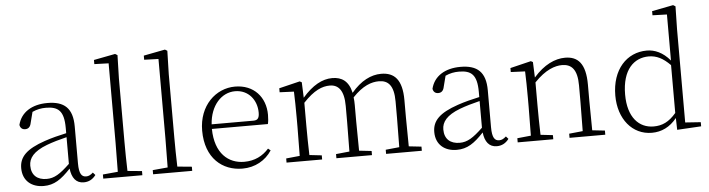

<svg xmlns="http://www.w3.org/2000/svg" viewBox="-49 -1016 4602 1247"><g transform="rotate(-5 2252.5 -393.0)"><path d="M367 -115C303 -54 265 -30 215 -30C155 -30 116 -62 116 -125C116 -174 147 -216 236 -250C273 -264 321 -278 367 -289ZM517 -45C500 -30 488 -24 472 -24C443 -24 426 -44 426 -113V-354C426 -473 372 -521 262 -521C161 -521 89 -476 69 -395C72 -376 84 -364 104 -364C125 -364 138 -376 143 -402L161 -472C191 -486 220 -491 249 -491C329 -491 367 -462 367 -349V-315C320 -305 269 -292 225 -277C102 -235 56 -187 56 -114C56 -31 114 14 192 14C261 14 307 -18 369 -84C376 -23 403 13 453 13C485 13 511 0 532 -28Z M742 -36C740 -94 739 -169 739 -226V-639L743 -791L728 -800L588 -773V-746L681 -743V-226C681 -169 680 -94 679 -36L581 -27V0H836V-27Z M1067 -36C1065 -94 1064 -169 1064 -226V-639L1068 -791L1053 -800L913 -773V-746L1006 -743V-226C1006 -169 1005 -94 1004 -36L906 -27V0H1161V-27Z M1313 -290C1321 -412 1394 -491 1483 -491C1571 -491 1624 -420 1624 -340C1624 -306 1615 -290 1586 -290ZM1677 -260C1681 -275 1683 -296 1683 -320C1683 -435 1608 -521 1485 -521C1360 -521 1248 -418 1248 -254C1248 -74 1358 14 1488 14C1570 14 1639 -25 1680 -88L1664 -101C1624 -56 1572 -29 1503 -29C1401 -29 1314 -99 1312 -260Z M2576 -36C2575 -90 2574 -171 2574 -226V-338C2574 -471 2524 -521 2438 -521C2372 -521 2305 -488 2243 -414C2226 -491 2182 -521 2119 -521C2053 -521 1989 -485 1924 -410L1920 -511L1907 -518L1771 -485V-459L1864 -455C1866 -405 1867 -349 1867 -281V-226C1867 -173 1866 -91 1865 -36L1776 -27V0H2008V-27L1928 -36C1926 -91 1925 -172 1925 -226V-377C1996 -453 2050 -474 2099 -474C2154 -474 2191 -436 2191 -333V-226C2191 -171 2190 -91 2189 -36L2101 -27V0H2333V-27L2252 -36C2251 -90 2250 -171 2250 -226V-334C2250 -352 2249 -369 2247 -384C2314 -455 2371 -474 2419 -474C2479 -474 2516 -439 2516 -334V-226C2516 -171 2515 -91 2514 -36L2425 -27V0H2658V-27Z M3060 -115C2996 -54 2958 -30 2908 -30C2848 -30 2809 -62 2809 -125C2809 -174 2840 -216 2929 -250C2966 -264 3014 -278 3060 -289ZM3210 -45C3193 -30 3181 -24 3165 -24C3136 -24 3119 -44 3119 -113V-354C3119 -473 3065 -521 2955 -521C2854 -521 2782 -476 2762 -395C2765 -376 2777 -364 2797 -364C2818 -364 2831 -376 2836 -402L2854 -472C2884 -486 2913 -491 2942 -491C3022 -491 3060 -462 3060 -349V-315C3013 -305 2962 -292 2918 -277C2795 -235 2749 -187 2749 -114C2749 -31 2807 14 2885 14C2954 14 3000 -18 3062 -84C3069 -23 3096 13 3146 13C3178 13 3204 0 3225 -28Z M3772 -36C3771 -90 3770 -171 3770 -226V-334C3770 -471 3721 -521 3637 -521C3571 -521 3499 -488 3431 -410L3427 -511L3414 -518L3278 -485V-459L3371 -455C3373 -405 3374 -349 3374 -281V-226C3374 -173 3373 -91 3372 -36L3283 -27V0H3515V-27L3435 -36C3433 -91 3432 -172 3432 -226V-378C3505 -455 3568 -475 3613 -475C3675 -475 3712 -438 3712 -334V-226C3712 -171 3711 -91 3710 -36L3621 -27V0H3854V-27Z M4319 -101C4272 -46 4228 -26 4172 -26C4077 -26 4005 -99 4005 -248C4005 -412 4084 -482 4179 -482C4229 -482 4272 -461 4319 -413ZM4378 -34V-641L4381 -791L4366 -800L4227 -773V-746L4321 -743V-443C4274 -499 4221 -521 4170 -521C4039 -521 3941 -417 3941 -247C3941 -94 4030 14 4157 14C4220 14 4275 -12 4320 -68L4322 9L4479 0V-27Z"/></g></svg>

Font: Noto Serif CJK KR ExtraLight
Style: Regular
Weight: 250
Designer: Ryoko NISHIZUKA 西塚涼子 (kana & ideographs); Frank Grießhammer (Latin, Greek & Cyrillic); Wenlong ZHANG 张文龙 (bopomofo); San
Foundry: Adobe Systems Incorporated
Version: Version 1.000;PS 1;hotconv 16.6.53;makeotf.lib2.5.65590